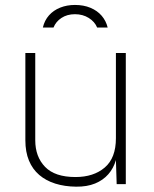

<svg xmlns="http://www.w3.org/2000/svg" viewBox="-20 -726 606 757"><path d="M280 10Q235 9.5 198.2 -2Q161.5 -13.5 135 -36Q108.5 -58.5 94.2 -92.8Q80 -127 80 -173V-517H119V-173Q119 -108 157.8 -68Q196.5 -28 277.5 -28Q349 -28 393 -65.5Q437 -103 437 -181V-517H476V0H440L437 -95Q428 -63 407.2 -39.2Q386.5 -15.5 354.8 -2.5Q323 10.5 280 10ZM404.5 -617.5Q398 -644 380.8 -664Q363.5 -684 336.8 -695.2Q310 -706.5 275.5 -706.5Q244 -706.5 217.5 -696Q191 -685.5 173.2 -665.5Q155.5 -645.5 149 -617.5H191Q200 -640.5 222.2 -655.2Q244.5 -670 275.5 -670Q306.5 -670 330 -655.2Q353.5 -640.5 363 -617.5Z"/></svg>

Font: Public Sans Thin
Style: Regular
Weight: 100
Designer: The Public Sans project authors (U.S. Web Design System). Libre Franklin designed by Pablo Impallari and Rodrigo Fuenzal
Version: Version 1.008